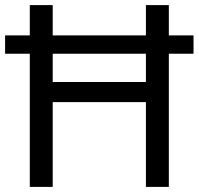

<svg xmlns="http://www.w3.org/2000/svg" viewBox="-20 -734 781 754"><path d="M97 0V-523H0V-595H97V-714H187V-595H553V-714H643V-595H740V-523H643V0H553V-333H187V0ZM187 -412H553V-523H187Z"/></svg>

Font: Noto Sans Telugu
Style: Regular
Weight: 400
Designer: Jelle Bosma - Monotype Design Team
Foundry: Monotype Imaging Inc.
Version: Version 2.003